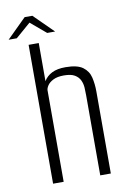

<svg xmlns="http://www.w3.org/2000/svg" viewBox="-113 -807 564 858"><g transform="rotate(-10 169.5 -377.5)"><path d="M57 0V-630H103V-457Q116 -479 140 -491Q164 -503 201 -503Q255 -503 280 -484.5Q305 -466 312 -436Q319 -406 319 -372V0H271V-364Q271 -380 270 -398Q269 -416 261.5 -432Q254 -448 237 -458Q220 -468 188 -468Q158 -468 139.5 -458.5Q121 -449 113 -436.5Q105 -424 105 -415V0ZM-27 -668 61 -755H96L184 -668H148L78 -727L10 -668Z"/></g></svg>

Font: Alumni Sans Thin Light
Style: Regular
Weight: 300
Version: Version 1.018